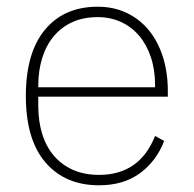

<svg xmlns="http://www.w3.org/2000/svg" viewBox="-20 -540 577 572"><path d="M275 12Q174 12 115.5 -56Q57 -124 57 -254Q57 -383 114 -451.5Q171 -520 271 -520Q318 -520 356.5 -502Q395 -484 422.5 -451Q450 -418 465 -371.5Q480 -325 480 -268V-252H94V-225Q94 -178 106 -140Q118 -102 141.5 -75Q165 -48 198.5 -33.5Q232 -19 275 -19Q396 -19 442 -135L469 -120Q446 -60 397 -24Q348 12 275 12ZM271 -489Q229 -489 196.5 -474.5Q164 -460 141 -433Q118 -406 106 -368Q94 -330 94 -284V-280H442V-286Q442 -332 429.5 -369.5Q417 -407 394.5 -433.5Q372 -460 340.5 -474.5Q309 -489 271 -489Z"/></svg>

Font: IBM Plex Sans Hebrew ExtLt
Style: Regular
Weight: 200
Designer: Mike Abbink, Paul van der Laan, Pieter van Rosmalen, Yanek Iontef
Foundry: Bold Monday
Version: Version 1.3